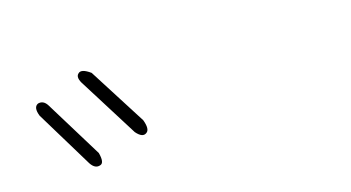

<svg xmlns="http://www.w3.org/2000/svg" viewBox="-46 -937 1093 598"><g transform="rotate(-15 500.0 -638.0)"><path d="M384 -591Q396 -559 383 -550Q369 -539 349 -562L233 -747Q215 -773 227 -784Q238 -796 267 -775ZM224 -528Q233 -494 218 -490Q201 -484 187 -505L76 -688Q64 -718 81 -726Q99 -731 111 -712Z"/></g></svg>

Font: Yomogi
Style: Regular
Weight: 400
Designer: satsuyako
Foundry: satsuyako
Version: Version 3.100